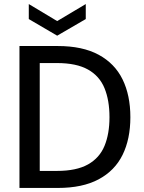

<svg xmlns="http://www.w3.org/2000/svg" viewBox="-20 -927 711 947"><path d="M76 0V-700H265Q387 -700 466.5 -657Q546 -614 584.5 -535.5Q623 -457 623 -349Q623 -241 584.5 -163Q546 -85 466.5 -42.5Q387 0 265 0ZM176 -84H261Q357 -84 414 -116Q471 -148 495.5 -207.5Q520 -267 520 -349Q520 -432 495.5 -492Q471 -552 414 -584Q357 -616 261 -616H176ZM262 -751 122 -833V-907L262 -823L403 -907V-833Z"/></svg>

Font: DM Sans 9pt Medium
Style: Regular
Weight: 500
Version: Version 4.004;gftools[0.9.30]